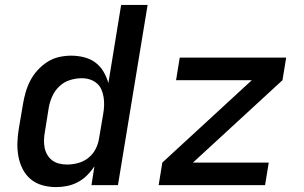

<svg xmlns="http://www.w3.org/2000/svg" viewBox="-20 -755 1240 783"><path d="M209 8Q180 8 153 0.5Q126 -7 105.5 -24Q85 -41 72.5 -65.5Q60 -90 55 -117.5Q50 -145 51 -174Q52 -203 57 -232L74 -332Q78 -356 85 -380Q92 -404 104 -427Q116 -450 134 -469.5Q152 -489 174 -503Q196 -517 221 -522.5Q246 -528 270 -528Q297 -528 323 -521.5Q349 -515 369 -500Q389 -485 402 -463Q415 -441 422 -416L474 -735H582L461 0H353L365 -77Q352 -57 335 -40Q318 -23 297 -12Q276 -1 253.5 3.5Q231 8 209 8ZM253 -84Q275 -84 298 -90Q321 -96 340 -111Q359 -126 370 -147.5Q381 -169 384 -191L401 -291Q404 -308 404.5 -325.5Q405 -343 402.5 -359Q400 -375 393.5 -390Q387 -405 374.5 -415.5Q362 -426 346.5 -431Q331 -436 313 -436Q290 -436 265.5 -428.5Q241 -421 222.5 -403.5Q204 -386 193.5 -363Q183 -340 179 -317L163 -217Q160 -201 159.5 -184.5Q159 -168 162 -152.5Q165 -137 173 -123.5Q181 -110 193 -101Q205 -92 220.5 -88Q236 -84 253 -84ZM627 0 642 -92 1007 -428H698L713 -520H1147L1132 -428L767 -92H1076L1061 0Z"/></svg>

Font: Iosevka Aile Semibold Oblique
Style: Regular
Weight: 600
Italic angle: -9°
Designer: Belleve Invis
Foundry: Belleve Invis
Version: Version 31.1.0; ttfautohint (v1.8.4)